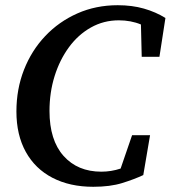

<svg xmlns="http://www.w3.org/2000/svg" viewBox="-20 -700 655 737"><path d="M338 17Q248 17 181.5 -17.5Q115 -52 79 -117Q43 -182 43 -272Q43 -358 72 -432Q101 -506 153.5 -561.5Q206 -617 277 -648.5Q348 -680 432 -680Q487 -680 532.5 -667Q578 -654 615 -631L592 -482H524L521 -606Q502 -614 480.5 -618Q459 -622 436 -622Q378 -622 329 -594.5Q280 -567 244.5 -518.5Q209 -470 189.5 -407.5Q170 -345 170 -274Q170 -162 224 -101.5Q278 -41 369 -41Q407 -41 443 -53L487 -181H556L530 -28Q496 -12 449.5 2.5Q403 17 338 17Z"/></svg>

Font: Source Serif 4 SmText Semibold
Style: Italic
Weight: 600
Italic angle: -12°
Designer: Frank Grießhammer
Foundry: Adobe
Version: Version 4.005;hotconv 1.1.0;makeotfexe 2.6.0